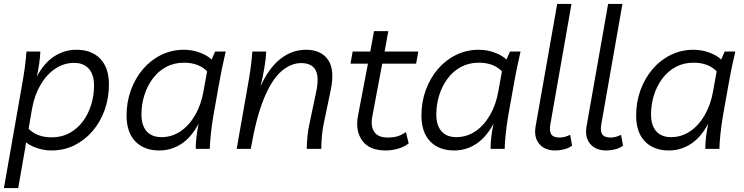

<svg xmlns="http://www.w3.org/2000/svg" viewBox="-25 -760 3798 980"><path d="M365 -506Q443 -506 487 -460Q531 -414 531 -329Q531 -259 509 -198Q487 -137 447 -90.5Q407 -44 354 -18Q301 8 238 8Q201 8 166 -3.5Q131 -15 108 -33L103 -1L68 200H-5L87 -324Q95 -368 101 -411Q107 -454 110 -497H181Q179 -461 174.5 -431Q170 -401 163 -369Q200 -439 252 -472.5Q304 -506 365 -506ZM353 -439Q301 -439 256.5 -409Q212 -379 181 -325.5Q150 -272 138 -202L121 -103Q164 -59 239 -59Q290 -59 330 -81Q370 -103 398 -140.5Q426 -178 440.5 -225.5Q455 -273 455 -323Q455 -379 428.5 -409Q402 -439 353 -439Z M788 8Q710 8 665.5 -38.5Q621 -85 621 -170Q621 -240 643.5 -301Q666 -362 705.5 -408Q745 -454 798.5 -480Q852 -506 914 -506Q956 -506 995 -491.5Q1034 -477 1055 -456L1073 -497H1127Q1115 -445 1106.5 -403.5Q1098 -362 1092 -326L1064 -169Q1056 -122 1051 -74Q1046 -26 1046 0H974Q974 -32 978 -64Q982 -96 989 -129Q952 -59 900.5 -25.5Q849 8 788 8ZM799 -60Q852 -60 896 -89.5Q940 -119 971 -172.5Q1002 -226 1014 -296L1032 -396Q989 -440 914 -440Q863 -440 822.5 -418Q782 -396 754 -358Q726 -320 711.5 -273Q697 -226 697 -176Q697 -120 723.5 -90Q750 -60 799 -60Z M1183 0 1240 -324Q1248 -368 1254 -411Q1260 -454 1263 -497H1334Q1332 -460 1324.5 -414.5Q1317 -369 1305 -319Q1345 -410 1404.5 -458Q1464 -506 1537 -506Q1613 -506 1649 -455.5Q1685 -405 1663 -300L1628 -132Q1621 -99 1618 -66Q1615 -33 1615 0H1541Q1541 -64 1554 -126L1589 -292Q1605 -369 1585 -403.5Q1565 -438 1512 -438Q1460 -438 1411.5 -396.5Q1363 -355 1323 -259Q1283 -163 1255 0Z M1944 8Q1860 8 1824 -42Q1788 -92 1802 -168L1853 -435H1764L1775 -497H1865L1884 -601H1957L1938 -497H2110L2099 -435H1926L1875 -164Q1866 -115 1885.5 -86.5Q1905 -58 1955 -58Q1980 -58 2001 -63.5Q2022 -69 2047 -86L2061 -28Q2036 -9 2005 -0.5Q1974 8 1944 8Z M2293 8Q2215 8 2170.5 -38.5Q2126 -85 2126 -170Q2126 -240 2148.5 -301Q2171 -362 2210.5 -408Q2250 -454 2303.5 -480Q2357 -506 2419 -506Q2461 -506 2500 -491.5Q2539 -477 2560 -456L2578 -497H2632Q2620 -445 2611.5 -403.5Q2603 -362 2597 -326L2569 -169Q2561 -122 2556 -74Q2551 -26 2551 0H2479Q2479 -32 2483 -64Q2487 -96 2494 -129Q2457 -59 2405.5 -25.5Q2354 8 2293 8ZM2304 -60Q2357 -60 2401 -89.5Q2445 -119 2476 -172.5Q2507 -226 2519 -296L2537 -396Q2494 -440 2419 -440Q2368 -440 2327.5 -418Q2287 -396 2259 -358Q2231 -320 2216.5 -273Q2202 -226 2202 -176Q2202 -120 2228.5 -90Q2255 -60 2304 -60Z M2810 8Q2755 8 2727 -26Q2699 -60 2709 -116L2819 -740H2892L2784 -125Q2778 -92 2788.5 -75Q2799 -58 2831 -58Q2847 -58 2861.5 -62.5Q2876 -67 2885 -72L2895 -17Q2879 -4 2855.5 2Q2832 8 2810 8Z M3070 8Q3015 8 2987 -26Q2959 -60 2969 -116L3079 -740H3152L3044 -125Q3038 -92 3048.5 -75Q3059 -58 3091 -58Q3107 -58 3121.5 -62.5Q3136 -67 3145 -72L3155 -17Q3139 -4 3115.5 2Q3092 8 3070 8Z M3389 8Q3311 8 3266.5 -38.5Q3222 -85 3222 -170Q3222 -240 3244.5 -301Q3267 -362 3306.5 -408Q3346 -454 3399.5 -480Q3453 -506 3515 -506Q3557 -506 3596 -491.5Q3635 -477 3656 -456L3674 -497H3728Q3716 -445 3707.5 -403.5Q3699 -362 3693 -326L3665 -169Q3657 -122 3652 -74Q3647 -26 3647 0H3575Q3575 -32 3579 -64Q3583 -96 3590 -129Q3553 -59 3501.5 -25.5Q3450 8 3389 8ZM3400 -60Q3453 -60 3497 -89.5Q3541 -119 3572 -172.5Q3603 -226 3615 -296L3633 -396Q3590 -440 3515 -440Q3464 -440 3423.5 -418Q3383 -396 3355 -358Q3327 -320 3312.5 -273Q3298 -226 3298 -176Q3298 -120 3324.5 -90Q3351 -60 3400 -60Z"/></svg>

Font: Livvic
Style: Italic
Weight: 400
Italic angle: -10°
Designer: Jacques Le Bailly, Baron von Fonthausen
Version: Version 1.001; ttfautohint (v1.8.2)